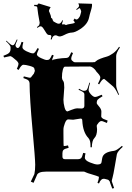

<svg xmlns="http://www.w3.org/2000/svg" viewBox="-40 -1101 776 1129"><path d="M179.7 -1053.7Q179.7 -1064.5 168.5 -1064.5Q167.5 -1064.5 164.3 -1064.9Q161.1 -1065.4 160.2 -1065.4L162.1 -1072.8Q175.3 -1071.3 179 -1072.8Q182.6 -1074.2 186.5 -1080.6V-1081.1L257.8 -1059.1Q256.3 -1056.2 250.5 -1046.4L247.6 -1036.1Q247.6 -1035.6 251 -1028.8Q260.3 -1008.3 260.3 -996.6Q271.5 -989.3 269 -983.4Q272.5 -980 272.7 -978Q272.9 -976.1 274.4 -975.1L289.1 -966.8Q310.5 -954.1 321.3 -972.2Q323.7 -977.5 327.1 -981.9L330.6 -981Q322.8 -960 325.7 -958Q328.6 -956.1 332.8 -957.8Q336.9 -959.5 341.8 -956.5Q346.7 -953.6 347.7 -953.6Q356.4 -958 373.5 -960.2Q390.6 -962.4 399.4 -966.3Q399.9 -973.1 391.6 -981.4L398.9 -992.2Q399.4 -990.7 404.3 -987.8Q415.5 -981 428.7 -1003.4Q430.7 -1006.3 434.3 -1019.8Q438 -1033.2 437.3 -1035.2Q436.5 -1037.1 434.6 -1042.7Q432.6 -1048.3 431.9 -1049.1Q431.2 -1049.8 429.4 -1052Q427.7 -1054.2 425.5 -1052.5Q423.3 -1050.8 419.9 -1048.8Q416.5 -1046.9 410.6 -1042L408.7 -1046.9Q426.3 -1060.5 425 -1067.6Q423.8 -1074.7 420.4 -1081.1L500.5 -1078.6Q503.4 -1067.4 495.1 -1040.5Q486.8 -1013.7 483.9 -998.5Q476.1 -958.5 430.7 -929.2Q400.4 -909.7 382.1 -909.4Q363.8 -909.2 338.1 -895.5Q312.5 -881.8 299.6 -889.4Q286.6 -897 276.4 -890.1Q266.1 -883.3 264.6 -869.1L257.8 -869.6Q262.2 -884.3 262 -887.9Q261.7 -891.6 258.3 -893.8Q254.9 -896 250.2 -895.3Q245.6 -894.5 240 -897.9Q234.4 -901.4 223.4 -920.9Q212.4 -940.4 204.1 -945.1Q195.8 -949.7 180.2 -937L177.2 -941.9Q187 -948.2 189.7 -952.6Q192.4 -957 193.4 -967.3Q182.6 -1023.4 179.7 -1053.7ZM528.8 -678.2Q507.3 -710 486.8 -710L341.8 -709Q334.5 -709 329.3 -690.4Q324.2 -671.9 324.2 -643.1L327.1 -631.8Q327.1 -630.9 332.5 -623.5Q337.9 -616.2 337.9 -585.9L333 -515.1Q333 -494.1 339.4 -470Q345.7 -445.8 356.9 -445.8Q358.4 -445.8 379.6 -454.8Q400.9 -463.9 416 -463.9Q431.2 -463.9 439 -462.9Q456.1 -462.9 456.1 -479V-545.9Q456.1 -554.7 447 -560.5Q438 -566.4 421.9 -573.2L424.8 -579.1Q443.8 -566.9 453.9 -566.9Q463.9 -566.9 469.5 -571.8Q475.1 -576.7 485.8 -615.2L489.7 -613.8Q481 -584.5 481 -572.8Q481 -561 494.9 -545.9Q508.8 -530.8 519 -530.8Q529.3 -530.8 558.1 -543.9L563 -535.2Q540.5 -522 534.7 -515.1Q528.8 -508.3 528.8 -497.1V-495.1Q528.3 -490.7 542.5 -474.6Q556.6 -458.5 556.2 -443.8L555.2 -417Q555.2 -409.2 567.9 -401.9Q568.4 -401.9 592.8 -392.1L588.9 -377.9L563 -388.2Q560.1 -389.2 554.7 -389.2Q549.3 -389.2 541 -380.9L530.8 -367.2Q528.8 -363.3 528.8 -359.9L530.8 -340.8Q530.8 -304.7 514.2 -288.1Q501 -274.9 500 -234.9H492.2V-245.1Q492.2 -275.9 480 -289.1Q447.3 -322.8 443.8 -392.1Q443.8 -403.8 434.1 -403.8L390.1 -397L360.8 -398.9Q350.1 -398.9 341.6 -376.7Q333 -354.5 333 -338.9V-318.8Q333 -242.2 335 -242.2Q345.7 -242.2 359.9 -246.1L363.8 -231.9Q339.4 -226.1 333.3 -219.5Q327.1 -212.9 327.1 -200.2V-180.2Q327.1 -165 341.8 -165H418Q430.7 -165 437 -171.4Q443.4 -177.7 449.2 -202.1L462.9 -199.2Q459 -184.1 459 -173.8Q459 -157.7 488.8 -145.8Q518.6 -133.8 532.7 -133.8Q556.2 -133.8 557.1 -147.9L561 -170.9Q566.9 -207 629.9 -213.9Q645 -215.3 676.8 -243.2L682.1 -237.8Q650.4 -210 647.2 -193.6Q644 -177.2 635.3 -125Q626.5 -72.8 621.8 -56.9Q617.2 -41 617.2 -35.2L630.9 4.9L620.1 7.8Q603.5 -35.2 606 -32.7Q599.6 -43.5 592.5 -44.9Q585.4 -46.4 580.3 -48.1Q575.2 -49.8 568.8 -49.8Q553.2 -49.8 542 -22L533.2 -25.9Q541 -45.9 541 -53.5Q541 -61 541.7 -61Q542.5 -61 543 -60.8Q543.5 -60.5 544.9 -60.1Q529.3 -67.4 500.7 -75.4Q472.2 -83.5 464.6 -87.6Q457 -91.8 453.1 -91.8H230Q181.6 -91.8 175.8 -67.9L157.2 -25.9L141.1 -33.2L162.1 -77.1Q167 -98.6 167 -132.3Q167 -166 150.9 -342.5Q134.8 -519 133.8 -612.8Q132.8 -622.6 126.7 -628.4Q120.6 -634.3 97.2 -642.1L100.1 -651.9Q129.4 -644 132.6 -644Q135.7 -644 137.7 -644.5Q143.6 -645 147 -652.8L159.2 -668L164.1 -681.2L165 -685.1L161.1 -700.2Q158.7 -707 134.5 -713.6Q110.4 -720.2 97.9 -720.2Q85.4 -720.2 69.8 -689.9L59.1 -695.8Q68.8 -717.3 68.8 -724.9Q68.8 -732.4 60.1 -742.2L35.2 -763.2Q24.4 -771 20.3 -771Q16.1 -771 -16.1 -763.2L-20 -772.9Q6.3 -782.2 14.2 -791Q22 -799.8 22 -813V-824.2Q22 -833.5 -4.9 -858.9L-2 -861.8Q24.9 -835 33.2 -835H35.2Q41.5 -835 46.6 -844Q51.8 -853 59.1 -869.1L63 -867.2Q50.8 -840.8 50.8 -835Q50.8 -829.1 55.2 -824Q59.6 -818.8 63 -818.8H65.9Q77.1 -820.8 86.9 -855L97.2 -852.1Q91.8 -835 91.8 -823Q91.8 -811 116.5 -799.1Q141.1 -787.1 154.8 -787.1Q165 -787.1 180.2 -817.9L189 -814Q176.8 -787.1 176.8 -782.2Q176.8 -771 200.9 -759.5Q225.1 -748 235.8 -748Q246.6 -748 252 -753.9Q257.3 -759.8 266.1 -778.8L275.9 -774.9Q266.1 -753.4 266.1 -745.1Q268.1 -751 298.6 -755.4Q329.1 -759.8 343.8 -759.8Q358.4 -759.8 364.5 -766.4Q370.6 -772.9 378.9 -793.9L389.2 -789.1Q378.9 -766.6 378.9 -756.6Q378.9 -746.6 387.2 -742.2Q393.6 -734.9 399.9 -734.9H509.8Q510.3 -734.9 512.2 -736.8L514.2 -734.9Q518.1 -734.9 524.9 -741.7Q531.7 -748.5 550.5 -755.9Q569.3 -763.2 586.7 -767.8Q604 -772.5 624.8 -787.4Q645.5 -802.2 660.2 -826.2L665 -821.8Q643.1 -789.1 643.1 -772V-600.1Q643.1 -582.5 660.2 -544.9L655.8 -543Q640.6 -577.1 626 -591.8L578.1 -632.8Q574.2 -634.8 572.8 -637.2Q565.9 -636.2 560.1 -630.1Q554.2 -624 543 -605L536.1 -608.9Q549.8 -634.3 549.8 -646.2Q549.8 -658.2 522.9 -683.1Z"/></svg>

Font: Eater Caps
Style: Regular
Weight: 400
Version: Version 001.002